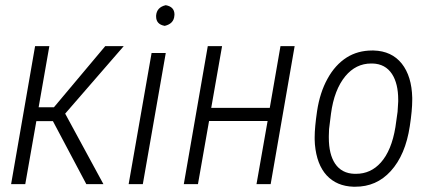

<svg xmlns="http://www.w3.org/2000/svg" viewBox="-20 -705 1652 735"><path d="M182.6 -241.2H119.1L76.7 0H22.5L114.3 -528.3H168.9L127.9 -294.4H186.5L382.8 -528.3H453.6L229.5 -270L376 0H310.5Z M610.4 -606Q577.6 -611.8 577.6 -642.1Q577.6 -643.6 577.6 -645.5Q580.1 -677.2 614.3 -685.1H614.7Q647.5 -679.2 647.9 -649.9Q647.9 -647.5 647.5 -645Q645.5 -614.3 610.8 -606H610.4ZM526.9 0H525.4H474.1H472.7V-1.5L560.1 -501V-502H561H612.8H614.3V-500.5L526.9 -1Z M1016.1 0H961.9L1004.4 -241.7H780.3L737.8 0H683.6L775.4 -528.3H830.1L788.6 -292H1012.7L1053.7 -528.3H1107.9Z M1247.1 -270 1239.7 -210.9 1238.8 -184.6Q1238.8 -181.2 1238.8 -177.7Q1238.8 -114.7 1262.7 -78.6Q1288.1 -41 1336.9 -39.6Q1339.8 -39.6 1342.8 -39.6Q1399.4 -39.6 1438 -83Q1479 -128.9 1493.7 -218.3L1502 -277.3L1504.4 -316.4Q1504.4 -319.8 1504.4 -323.2Q1504.4 -385.3 1480.5 -421.9Q1455.1 -460.4 1406.2 -461.9Q1403.8 -461.9 1400.9 -461.9Q1342.3 -461.9 1301.8 -413.1Q1259.3 -361.3 1247.1 -270ZM1307.1 -484.9Q1349.6 -511.7 1404.8 -511.7Q1407.7 -511.7 1410.2 -511.7Q1479.5 -509.8 1518.1 -461.4Q1556.2 -413.1 1558.1 -330.6Q1558.1 -327.1 1558.1 -323.2Q1558.1 -282.7 1548.8 -222.2Q1532.2 -111.8 1475.6 -49.8Q1420.9 10.3 1339.4 9.8Q1336.4 9.8 1333 9.8Q1269 7.8 1230.5 -33.7Q1192.4 -75.2 1185.5 -152.3L1184.6 -170.9Q1184.6 -175.3 1184.6 -180.2Q1184.6 -216.8 1193.8 -279.8Q1204.6 -351.1 1233.9 -403.8Q1262.7 -456.5 1307.1 -484.9Z"/></svg>

Font: MAUL Condensed Light Italic
Style: Light Italic
Weight: 300
Italic angle: -12°
Designer: MAUL
Version: Version 1.0; 2020; ttfautohint (v1.8.3)